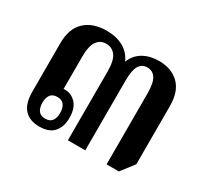

<svg xmlns="http://www.w3.org/2000/svg" viewBox="-104 -620 840 784"><g transform="rotate(30 316.0 -228.5)"><path d="M153 10Q108 10 83 -16.5Q58 -43 58 -100V-328Q58 -397 95.5 -432Q133 -467 198 -467Q242 -467 275 -449.5Q308 -432 325 -395Q339 -431 370.5 -449Q402 -467 444 -467Q503 -467 538.5 -432.5Q574 -398 574 -329V-55L527 6H469V-328Q469 -377 455.5 -398.5Q442 -420 416 -420Q390 -420 377.5 -398.5Q365 -377 365 -328V0H283V-324Q283 -376 266.5 -398Q250 -420 222 -420Q195 -420 179 -398Q163 -376 163 -324V-173Q167 -173 172 -173Q200 -173 221.5 -150Q243 -127 243 -82Q243 -40 221 -15Q199 10 153 10ZM158 -30Q180 -30 190 -43.5Q200 -57 200 -81Q200 -104 190 -118Q180 -132 158 -132Q136 -132 126 -118.5Q116 -105 116 -81Q116 -58 126 -44Q136 -30 158 -30Z"/></g></svg>

Font: Noto Serif Thai Condensed SemiBold
Style: Regular
Weight: 600
Width: 3
Designer: Monotype Design Team
Foundry: Monotype Imaging Inc.
Version: Version 2.002; ttfautohint (v1.8.4.7-5d5b)